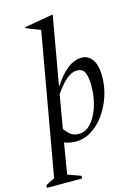

<svg xmlns="http://www.w3.org/2000/svg" viewBox="-169 -827 819 1134"><g transform="rotate(-15 240.5 -260.0)"><path d="M-27 230V214L28 186L181 -680L94 -714V-720L266 -750H270L197 -335H201Q238 -393 280.5 -426.5Q323 -460 369 -460Q409 -460 433.5 -425Q458 -390 458 -322Q458 -260 438.5 -201Q419 -142 384.5 -94Q350 -46 305 -18Q260 10 209 10Q190 10 172 6.5Q154 3 139 -3L108 185L188 214V230ZM322 -394Q298 -394 274 -378Q250 -362 228 -337Q206 -312 188 -285L153 -82Q172 -56 190.5 -42.5Q209 -29 238 -29Q281 -29 313.5 -66Q346 -103 364 -161Q382 -219 382 -283Q382 -338 369.5 -366Q357 -394 322 -394Z"/></g></svg>

Font: Spectral
Style: Italic
Weight: 400
Italic angle: -10°
Designer: Jean-Baptiste Levee
Foundry: Production Type
Version: Version 2.001